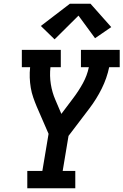

<svg xmlns="http://www.w3.org/2000/svg" viewBox="-20 -1000 656 1020"><path d="M125 0V-92H205L238 -289L175 -434Q165 -458 156.5 -482.5Q148 -507 143.5 -533.5Q139 -560 138 -587.5Q137 -615 140 -643H96V-735H303V-643H248Q243 -597 250 -553Q257 -509 274 -470L306 -395L370 -480Q398 -517 420.5 -558Q443 -599 452 -643H410V-735H616V-643H560Q548 -585 520.5 -529.5Q493 -474 455 -424L344 -278L313 -92H380V0ZM270 -791 197 -862 351 -980H461L571 -856L485 -797L397 -917Z"/></svg>

Font: Iosevka Curly Slab SmBdExObl
Style: Regular
Weight: 600
Width: 7
Italic angle: -9°
Monospace: yes
Designer: Belleve Invis
Foundry: Belleve Invis
Version: Version 11.1.0; ttfautohint (v1.8.3)